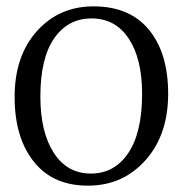

<svg xmlns="http://www.w3.org/2000/svg" viewBox="-20 -576 574 604"><path d="M262 8Q149 10 87.5 -66Q26 -142 26 -271Q26 -400 96 -478Q166 -556 274 -556Q388 -556 448.5 -482.5Q509 -409 509 -281Q509 -153 439 -73.5Q369 6 262 8ZM268 -518Q194 -518 150.5 -455.5Q107 -393 107 -272Q107 -161 149 -95.5Q191 -30 266 -30Q340 -30 383.5 -94.5Q427 -159 427 -281Q427 -391 385 -454.5Q343 -518 268 -518Z"/></svg>

Font: Aikya
Style: Regular
Weight: 400
Designer: Neelakash Kshetrimayum (Latin subset based on Merriweather by Eben Sorkin)
Foundry: Brand New Type
Version: Version 1.00 b005